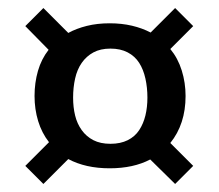

<svg xmlns="http://www.w3.org/2000/svg" viewBox="-20 -488 545 478"><path d="M253 -69Q193 -69 150 -92L88 -30L43 -75L102 -134Q84 -157 75 -186.5Q66 -216 66 -249Q66 -282 74.5 -311.5Q83 -341 101 -364L43 -423L88 -468L150 -406Q170 -417 196 -423.5Q222 -430 253 -430Q283 -430 308.5 -424Q334 -418 355 -407L416 -468L461 -423L404 -366Q423 -343 432.5 -312.5Q442 -282 442 -249Q442 -179 404 -132L461 -75L416 -30L354 -91Q312 -69 253 -69ZM255 -130Q280 -130 298 -139Q316 -148 326.5 -164Q337 -180 342 -200.5Q347 -221 347 -245Q347 -270 342 -292.5Q337 -315 326.5 -331.5Q316 -348 298 -357.5Q280 -367 255 -367Q230 -367 212.5 -357.5Q195 -348 183.5 -331.5Q172 -315 167 -292.5Q162 -270 162 -245Q162 -221 167 -200.5Q172 -180 183.5 -164Q195 -148 212.5 -139Q230 -130 255 -130Z"/></svg>

Font: Hermeneus One
Style: Regular
Weight: 400
Designer: Rodrigo Fuenzalida, Pablo Impallari
Foundry: Pablo Impallari, Rodrigo Fuenzalida
Version: Version 1.002; ttfautohint (v0.93) -l 8 -r 50 -G 200 -x 14 -